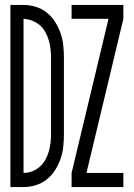

<svg xmlns="http://www.w3.org/2000/svg" viewBox="-20 -755 540 775"><path d="M269 0H478V-57H329L478 -679V-735H269V-679H418L269 -57ZM22 0H75Q100 0 124.5 -7.5Q149 -15 169 -31Q189 -47 202.5 -68.5Q216 -90 224.5 -114.5Q233 -139 235.5 -164Q238 -189 238 -215V-521Q238 -546 235.5 -571Q233 -596 224.5 -620.5Q216 -645 202.5 -666.5Q189 -688 169 -704Q149 -720 124.5 -727.5Q100 -735 75 -735H22ZM75 -57V-679Q93 -678 110 -671.5Q127 -665 140.5 -653.5Q154 -642 163 -625.5Q172 -609 177 -592Q182 -575 184 -557Q186 -539 186 -521V-215Q186 -197 184 -179Q182 -161 177 -143.5Q172 -126 163 -110Q154 -94 140.5 -82Q127 -70 110 -63.5Q93 -57 75 -57Z"/></svg>

Font: Iosevka SS09 Light
Style: Regular
Weight: 300
Monospace: yes
Designer: Belleve Invis
Foundry: Belleve Invis
Version: Version 5.2.1; ttfautohint (v1.8.3)